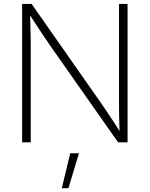

<svg xmlns="http://www.w3.org/2000/svg" viewBox="-20 -748 787 1009"><path d="M96.2 0V-727.5H146L513.2 -203.1Q528.8 -180.7 546.1 -154.8Q563.5 -128.9 581.8 -100.8Q600.1 -72.8 618.2 -43.9L608.9 -42Q607.9 -70.8 606.9 -100.1Q606 -129.4 605.7 -157Q605.5 -184.6 605.5 -208V-727.5H650.4V0H600.6L245.1 -506.3Q227.5 -531.7 209.5 -558.6Q191.4 -585.4 171.4 -616.2Q151.4 -647 127.9 -683.1L137.7 -685.5Q138.7 -650.4 139.6 -618.2Q140.6 -585.9 141.1 -557.9Q141.6 -529.8 141.6 -506.8V0ZM304.7 241.2 349.1 57.6H395L339.4 241.2Z"/></svg>

Font: Inter 20pt ExtraLight
Style: Regular
Weight: 250
Version: Version 4.001;git-66647c0bb